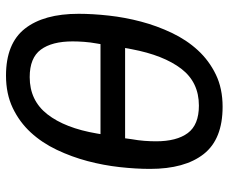

<svg xmlns="http://www.w3.org/2000/svg" viewBox="-81 -669 762 640"><g transform="rotate(-90 300.0 -349.0)"><path d="M264 12Q156 12 106.5 -51Q57 -114 57 -230Q57 -277 63 -331Q69 -385 83 -438Q97 -491 120.5 -540.5Q144 -590 178.5 -627.5Q213 -665 260 -687.5Q307 -710 368 -710Q475 -710 524.5 -647Q574 -584 574 -468Q574 -421 568 -367Q562 -313 548 -260Q534 -207 510.5 -157.5Q487 -108 452.5 -70.5Q418 -33 371.5 -10.5Q325 12 264 12ZM268 -67Q346 -67 391 -126Q436 -185 456 -291L460 -313H159L156 -291Q152 -269 150.5 -248.5Q149 -228 149 -210Q149 -141 176.5 -104Q204 -67 268 -67ZM173 -395H473L475 -407Q479 -429 480.5 -449.5Q482 -470 482 -488Q482 -557 454.5 -594Q427 -631 363 -631Q285 -631 239 -572Q193 -513 175 -407Z"/></g></svg>

Font: IBM Plex Mono Text
Style: Italic
Weight: 450
Italic angle: -9°
Monospace: yes
Designer: Mike Abbink, Paul van der Laan, Pieter van Rosmalen
Foundry: Bold Monday
Version: Version 2.1